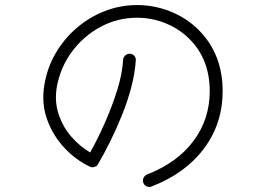

<svg xmlns="http://www.w3.org/2000/svg" viewBox="-20 -745 1040 758"><path d="M579 -9Q569 -5 559.5 -9Q550 -13 546 -23Q542 -33 546.5 -42.5Q551 -52 560 -56Q679 -102 743.5 -188Q808 -274 808 -385Q808 -511 728 -591Q688 -631 634 -653Q580 -675 521 -675Q444 -675 377 -639Q310 -603 264 -541Q218 -479 204 -400Q195 -344 211.5 -294Q228 -244 261.5 -205.5Q295 -167 336 -143Q365 -195 393.5 -259Q422 -323 442.5 -388.5Q463 -454 466 -509Q467 -520 475 -526.5Q483 -533 493 -533Q504 -532 510.5 -524.5Q517 -517 516 -506Q513 -458 499 -403.5Q485 -349 463 -294Q441 -239 416 -188.5Q391 -138 367 -97Q363 -89 353.5 -86Q344 -83 335 -87Q281 -112 235.5 -160Q190 -208 166.5 -272Q143 -336 155 -409Q166 -477 199.5 -534.5Q233 -592 282.5 -634.5Q332 -677 393 -701Q454 -725 521 -725Q590 -725 653.5 -699.5Q717 -674 764 -627Q859 -532 859 -385Q859 -258 786 -159.5Q713 -61 579 -9Z"/></svg>

Font: Zen Kurenaido
Style: Regular
Weight: 400
Designer: Yoshimichi Ohira
Foundry: Positype
Version: Version 1.001